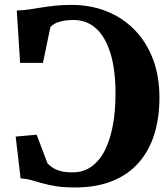

<svg xmlns="http://www.w3.org/2000/svg" viewBox="-20 -772 700 802"><path d="M294 11Q246.5 11 213.8 5.8Q181 0.5 156.8 -6.5Q132.5 -13.5 111.2 -19.5Q90 -25.5 66 -27L45.5 -201.5L133 -209.5L178.5 -89.5Q187 -80.5 200 -71.8Q213 -63 233 -57.5Q253 -52 283 -52Q329 -52 363 -76.8Q397 -101.5 419 -146Q441 -190.5 451.8 -250.2Q462.5 -310 462.5 -379.5Q462.5 -483.5 440.5 -552.2Q418.5 -621 379.5 -654.8Q340.5 -688.5 287.5 -688.5Q260.5 -688.5 240.8 -684.2Q221 -680 208.8 -673.2Q196.5 -666.5 190.5 -659L159.5 -509.5H64L50 -728Q76 -729 101.2 -732.5Q126.5 -736 152.8 -740.5Q179 -745 210 -748.2Q241 -751.5 279 -751.5Q358.5 -751.5 425.5 -724.8Q492.5 -698 542 -647.5Q591.5 -597 618.8 -525.5Q646 -454 646 -364Q646 -279 624.2 -210Q602.5 -141 558.5 -91.5Q514.5 -42 448.2 -15.5Q382 11 294 11Z"/></svg>

Font: Merriweather 36pt ExtraBold
Style: Regular
Weight: 800
Designer: Eben Sorkin
Foundry: Eben Sorkin
Version: Version 2.100